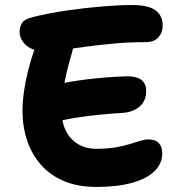

<svg xmlns="http://www.w3.org/2000/svg" viewBox="-20 -731 704 758"><path d="M360.6 7Q287 7 232.3 -16.2Q177.6 -39.4 141.4 -80.7Q105.2 -122 87 -176.6Q68.8 -231.2 68.8 -293Q68.8 -327 74.2 -366.7Q79.6 -406.4 90.1 -448.6Q100.6 -490.8 114.6 -532.2Q127.2 -571 153.1 -592.5Q179 -614 214.2 -614Q232.8 -614 246.6 -607.2Q260.4 -600.4 267.4 -587.3Q274.4 -574.2 272 -554Q265.8 -528.2 254.1 -487.6Q242.4 -447 232.9 -397.1Q223.4 -347.2 223.2 -291.8Q223.2 -248.8 239.7 -215.3Q256.2 -181.8 287.2 -162.7Q318.2 -143.6 360.6 -143.6Q403.4 -143.6 435.8 -149.2Q468.2 -154.8 492 -162.1Q515.8 -169.4 533.6 -175Q551.4 -180.6 565.2 -180.6Q592.8 -180.6 606.6 -166.6Q620.4 -152.6 620.4 -125.4Q620.4 -84.8 589.9 -55.1Q559.4 -25.4 501.3 -9.2Q443.2 7 360.6 7ZM192.6 -249Q170 -244 157.1 -253.2Q144.2 -262.4 139.1 -280.7Q134 -299 134 -320Q134 -347.6 152.3 -368.9Q170.6 -390.2 199.4 -396.8Q225.4 -402.8 255.2 -407.8Q285 -412.8 319.5 -417.2Q354 -421.6 393.7 -424.9Q433.4 -428.2 479.2 -429.8Q522.2 -429.8 539.7 -414.4Q557.2 -399 557.2 -373.4Q557.2 -332.2 530.8 -310.2Q504.4 -288.2 465 -285.4Q418.8 -282.6 379.7 -278.7Q340.6 -274.8 307.5 -270.3Q274.4 -265.8 246.2 -260.3Q218 -254.8 192.6 -249ZM162.4 -528Q111.2 -528 84.3 -551.2Q57.4 -574.4 57.4 -606.6Q57.4 -623.4 66.3 -639Q75.2 -654.6 105.2 -662.4Q170 -679 244 -689.6Q318 -700.2 385.6 -705.7Q453.2 -711.2 499 -711.2Q566.6 -711.2 594.5 -689.8Q622.4 -668.4 622.4 -631Q622.4 -602.8 605.6 -583.7Q588.8 -564.6 555 -564.6Q489.8 -564.6 428.8 -559Q367.8 -553.4 315.8 -546.3Q263.8 -539.2 224.2 -533.6Q184.6 -528 162.4 -528Z"/></svg>

Font: Shantell Sans Light
Style: Regular
Weight: 300
Designer: Stephen Nixon, Anya Danilova, Shantell Martin
Foundry: Arrow Type
Version: Version 1.011;[c5ecc13dd]